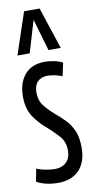

<svg xmlns="http://www.w3.org/2000/svg" viewBox="-91 -829 431 878"><g transform="rotate(-10 125.0 -390.0)"><path d="M6 -13 18 -72Q34 -64 58.5 -59.5Q83 -55 104 -55Q135 -55 155 -74Q175 -93 175 -129Q175 -169 151.5 -195.5Q128 -222 98 -248Q63 -277 39 -313.5Q15 -350 15 -407Q15 -470 47.5 -508Q80 -546 140 -546Q162 -546 184 -541.5Q206 -537 223 -528L210 -467Q174 -481 141 -481Q112 -481 95.5 -463.5Q79 -446 79 -414Q79 -377 98.5 -352Q118 -327 146 -303Q169 -284 190.5 -262Q212 -240 225.5 -209Q239 -178 239 -131Q239 -63 203.5 -26.5Q168 10 107 10Q47 10 6 -13ZM23 -596 88 -790H160L224 -596H167L124 -744L80 -596Z"/></g></svg>

Font: Georama ExtraCondensed
Style: Regular
Weight: 400
Width: 2
Designer: Jean-Baptiste Levee
Foundry: Production Type
Version: Version 1.000